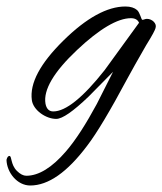

<svg xmlns="http://www.w3.org/2000/svg" viewBox="-104 -366 500 591"><path d="M375 -281C379 -293 365 -308 348 -308C343 -308 339 -305 334 -305C331 -305 327 -327 318 -335C310 -342 298 -346 282 -346C226 -346 162 -311 91 -241C20 -171 -13 -110 -6 -58C-2 -27 37 0 69 0C88 0 121 -23 169 -69L244 -145L194 -46C161 15 130 64 99 100C56 150 15 175 -23 175C-32 175 -42 170 -52 160C-72 140 -67 114 -75 114C-79 114 -82 118 -84 126C-83 165 -51 205 -11 205C45 205 103 164 164 83C194 44 235 -25 288 -124C301 -148 320 -182 346 -227C364 -256 374 -274 375 -281ZM324 -296 218 -150C151 -65 98 -23 60 -23C47 -23 39 -31 36 -47C29 -89 61 -144 133 -212C202 -277 258 -310 299 -310C312 -310 320 -305 324 -296Z"/></svg>

Font: AlexBrush
Style: Regular
Weight: 400
Designer: Robert E. Leuschke
Foundry: Robert E. Leuschke
Version: Version 1.001